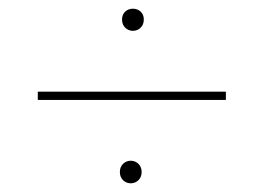

<svg xmlns="http://www.w3.org/2000/svg" viewBox="-20 -546 583 442"><path d="M67 -316H500V-335H67ZM281 -124C295 -124 306 -135 306 -149V-151C306 -165 295 -176 281 -176C267 -176 256 -165 256 -151V-149C256 -135 267 -124 281 -124ZM286 -475C300 -475 311 -486 311 -500V-502C311 -516 300 -526 286 -526C272 -526 261 -516 261 -502V-500C261 -486 272 -475 286 -475Z"/></svg>

Font: Fixel Text 20240404 Thin
Style: Italic
Weight: 100
Width: 4
Italic angle: -10°
Designer: AlfaBravo + MacPaw
Foundry: Kyrylo Tkachov, Marchela Mozhyna, Serhii Makarenko, Maria Weinstein, Zakhar Kryvoshyya
Version: Version 1.211;Glyphs 3.2 (3225)